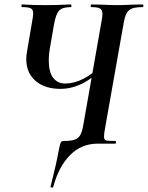

<svg xmlns="http://www.w3.org/2000/svg" viewBox="-20 -645 664 862"><path d="M214 197Q211 197 208.5 195.5Q206 194 207 193Q234 86 243 34L249 6Q252 -5 255 -8.5Q258 -12 264 -12Q298 -12 315 -18Q332 -24 340.5 -39Q349 -54 354 -84L435 -545Q440 -570 440 -582Q440 -600 429.5 -606.5Q419 -613 391 -613Q387 -613 387 -619Q387 -625 391 -625L438 -624Q480 -622 505 -622Q531 -622 573 -624L620 -625Q624 -625 624 -619Q624 -613 620 -613Q589 -613 573 -607Q557 -601 548.5 -585.5Q540 -570 535 -540L453 -77Q447 -46 447 -32Q447 -17 456 -14.5Q465 -12 497 -12Q501 -12 501 -6Q501 0 497 0H418Q345 0 294 52Q243 104 219 194Q219 197 214 197ZM98 -379Q98 -394 101 -412L124 -547Q129 -574 129 -584Q129 -602 118.5 -607.5Q108 -613 80 -613Q76 -613 76 -619Q76 -625 80 -625Q94 -625 101 -624Q127 -622 182 -622Q230 -622 270 -624Q281 -625 297 -625Q301 -625 301 -619Q301 -613 297 -613Q260 -613 245.5 -597.5Q231 -582 223 -538L206 -440Q199 -405 199 -373Q199 -322 218.5 -296Q238 -270 273 -270Q312 -270 354 -291Q396 -312 447 -361L454 -350Q398 -294 349.5 -270Q301 -246 251 -246Q181 -246 139.5 -282Q98 -318 98 -379Z"/></svg>

Font: Cormorant Garamond
Style: Bold Italic
Weight: 700
Italic angle: -10°
Designer: Christian Thalmann (Catharsis Fonts)
Foundry: Catharsis Fonts
Version: Version 4.000